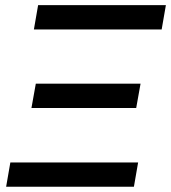

<svg xmlns="http://www.w3.org/2000/svg" viewBox="-20 -713 653 733"><path d="M109.4 -600.6 125.5 -693.4H613.3L597.2 -600.6ZM3.4 0 19.5 -92.8H507.3L491.2 0ZM100.1 -300.8 116.7 -393.6H516.6L500 -300.8Z"/></svg>

Font: Cascadia Code PL
Style: Italic
Weight: 400
Italic angle: -10°
Monospace: yes
Designer: Aaron Bell
Foundry: Saja Typeworks
Version: Version 2404.023